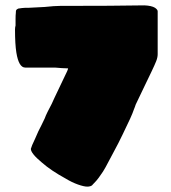

<svg xmlns="http://www.w3.org/2000/svg" viewBox="-20 -600 639 716"><path d="M225 66Q170 36 136 6Q95 -28 95 -45Q95 -46 96.5 -49Q98 -52 100 -59Q107 -73 111 -83Q123 -112 135 -134L147 -159Q150 -168 158 -184Q161 -189 173 -213Q181 -231 183 -235L224 -321Q227 -327 230 -333.5Q233 -340 234 -345Q226 -345 210.5 -346Q195 -347 185 -348H144H108H74Q50 -348 41 -404Q36 -435 36 -490Q36 -498 38 -505V-529Q38 -544 39 -551Q39 -560 40.5 -562.5Q42 -565 48 -568Q54 -569 62 -570Q70 -571 75 -571H88Q92 -571 146 -574Q184 -578 204 -578Q409 -578 518 -580Q545 -579 558 -571Q568 -564 568 -558V-398Q568 -386 562.5 -372Q557 -358 545 -333L520 -281L486 -210Q485 -207 483.5 -202.5Q482 -198 479 -191Q472 -169 438 -100Q424 -70 399 -24L374 23Q367 37 348 63Q341 73 326 88Q324 92 318 94Q312 96 306 96Q293 96 270.5 88Q248 80 225 66Z"/></svg>

Font: Sigmar One
Style: Regular
Weight: 400
Designer: Vernon Adams
Foundry: Vernon Adams
Version: Version 2.000